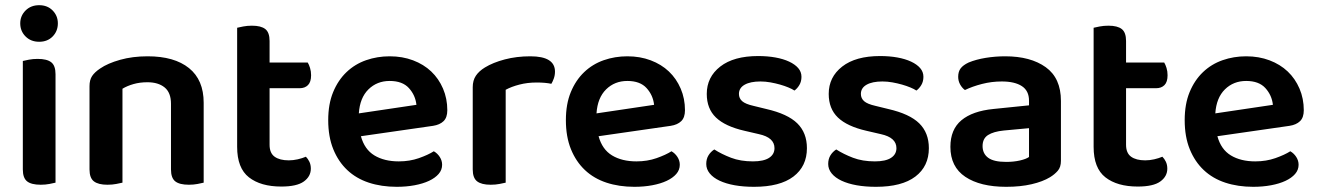

<svg xmlns="http://www.w3.org/2000/svg" viewBox="-20 -705 5080 740"><path d="M68 -470Q76 -472 91.5 -475Q107 -478 125 -478Q161 -478 177.5 -465Q194 -452 194 -419V-1Q186 1 170.5 4Q155 7 137 7Q101 7 84.5 -6Q68 -19 68 -52ZM58 -615Q58 -644 78.5 -664.5Q99 -685 131 -685Q163 -685 183 -664.5Q203 -644 203 -615Q203 -585 183 -564.5Q163 -544 131 -544Q99 -544 78.5 -564.5Q58 -585 58 -615Z M639 -305Q639 -348 614.5 -368Q590 -388 548 -388Q519 -388 494.5 -381Q470 -374 452 -363V-1Q443 1 428 4Q413 7 394 7Q359 7 342 -6Q325 -19 325 -52V-373Q325 -397 335 -412Q345 -427 366 -441Q395 -461 443 -474.5Q491 -488 549 -488Q652 -488 708.5 -442.5Q765 -397 765 -309V-1Q757 1 741.5 4Q726 7 708 7Q672 7 655.5 -6Q639 -19 639 -52V-305Z M1019 -147Q1019 -115 1038.5 -101Q1058 -87 1093 -87Q1110 -87 1127.5 -91Q1145 -95 1159 -101Q1167 -93 1172.5 -81.5Q1178 -70 1178 -55Q1178 -25 1151 -5.5Q1124 14 1064 14Q985 14 939.5 -21.5Q894 -57 894 -139V-598Q902 -600 917.5 -603Q933 -606 951 -606Q986 -606 1002.5 -593Q1019 -580 1019 -547V-464H1166Q1171 -456 1175 -443Q1179 -430 1179 -415Q1179 -389 1167 -377Q1155 -365 1135 -365H1019V-147Z M1371 -180Q1385 -129 1423 -106Q1461 -83 1517 -83Q1559 -83 1594.5 -95.5Q1630 -108 1652 -122Q1666 -114 1675 -100Q1684 -86 1684 -70Q1684 -50 1670.5 -34.5Q1657 -19 1633.5 -8Q1610 3 1578 9Q1546 15 1509 15Q1450 15 1401.5 -1Q1353 -17 1318.5 -49.5Q1284 -82 1264.5 -130Q1245 -178 1245 -242Q1245 -304 1264 -350Q1283 -396 1315.5 -427Q1348 -458 1391 -473Q1434 -488 1482 -488Q1531 -488 1572 -472.5Q1613 -457 1642 -429.5Q1671 -402 1687.5 -363.5Q1704 -325 1704 -280Q1704 -252 1689.5 -238Q1675 -224 1649 -220ZM1482 -393Q1433 -393 1400 -360.5Q1367 -328 1363 -268L1585 -301Q1581 -338 1556 -365.5Q1531 -393 1482 -393Z M1929 -1Q1920 1 1905 4Q1890 7 1871 7Q1836 7 1819 -6Q1802 -19 1802 -52V-369Q1802 -395 1814 -413Q1826 -431 1849 -445Q1880 -464 1925.5 -476Q1971 -488 2024 -488Q2119 -488 2119 -429Q2119 -415 2114.5 -402.5Q2110 -390 2105 -382Q2082 -387 2048 -387Q2013 -387 1982 -379Q1951 -371 1929 -359Z M2287 -180Q2301 -129 2339 -106Q2377 -83 2433 -83Q2475 -83 2510.5 -95.5Q2546 -108 2568 -122Q2582 -114 2591 -100Q2600 -86 2600 -70Q2600 -50 2586.5 -34.5Q2573 -19 2549.5 -8Q2526 3 2494 9Q2462 15 2425 15Q2366 15 2317.5 -1Q2269 -17 2234.5 -49.5Q2200 -82 2180.5 -130Q2161 -178 2161 -242Q2161 -304 2180 -350Q2199 -396 2231.5 -427Q2264 -458 2307 -473Q2350 -488 2398 -488Q2447 -488 2488 -472.5Q2529 -457 2558 -429.5Q2587 -402 2603.5 -363.5Q2620 -325 2620 -280Q2620 -252 2605.5 -238Q2591 -224 2565 -220ZM2398 -393Q2349 -393 2316 -360.5Q2283 -328 2279 -268L2501 -301Q2497 -338 2472 -365.5Q2447 -393 2398 -393Z M3090 -134Q3090 -64 3038 -24.5Q2986 15 2886 15Q2845 15 2811.5 9Q2778 3 2753.5 -8.5Q2729 -20 2715.5 -36.5Q2702 -53 2702 -73Q2702 -92 2710.5 -106Q2719 -120 2733 -129Q2761 -111 2797.5 -97Q2834 -83 2882 -83Q2923 -83 2944 -96.5Q2965 -110 2965 -134Q2965 -175 2905 -188L2849 -201Q2775 -218 2739.5 -252Q2704 -286 2704 -343Q2704 -408 2756 -448.5Q2808 -489 2902 -489Q2938 -489 2968.5 -483.5Q2999 -478 3021.5 -467.5Q3044 -457 3056.5 -442.5Q3069 -428 3069 -409Q3069 -391 3061 -377.5Q3053 -364 3042 -356Q3033 -362 3018.5 -368Q3004 -374 2986.5 -379Q2969 -384 2949.5 -387.5Q2930 -391 2911 -391Q2872 -391 2850 -378.5Q2828 -366 2828 -343Q2828 -326 2840.5 -315Q2853 -304 2884 -297L2933 -285Q3016 -266 3053 -229.5Q3090 -193 3090 -134Z M3560 -134Q3560 -64 3508 -24.5Q3456 15 3356 15Q3315 15 3281.5 9Q3248 3 3223.5 -8.5Q3199 -20 3185.5 -36.5Q3172 -53 3172 -73Q3172 -92 3180.5 -106Q3189 -120 3203 -129Q3231 -111 3267.5 -97Q3304 -83 3352 -83Q3393 -83 3414 -96.5Q3435 -110 3435 -134Q3435 -175 3375 -188L3319 -201Q3245 -218 3209.5 -252Q3174 -286 3174 -343Q3174 -408 3226 -448.5Q3278 -489 3372 -489Q3408 -489 3438.5 -483.5Q3469 -478 3491.5 -467.5Q3514 -457 3526.5 -442.5Q3539 -428 3539 -409Q3539 -391 3531 -377.5Q3523 -364 3512 -356Q3503 -362 3488.5 -368Q3474 -374 3456.5 -379Q3439 -384 3419.5 -387.5Q3400 -391 3381 -391Q3342 -391 3320 -378.5Q3298 -366 3298 -343Q3298 -326 3310.5 -315Q3323 -304 3354 -297L3403 -285Q3486 -266 3523 -229.5Q3560 -193 3560 -134Z M3858 -81Q3887 -81 3911 -86.5Q3935 -92 3946 -100V-211L3849 -202Q3809 -198 3788 -184.5Q3767 -171 3767 -142Q3767 -113 3788.5 -97Q3810 -81 3858 -81ZM3854 -488Q3952 -488 4010.5 -446Q4069 -404 4069 -316V-85Q4069 -61 4057 -47Q4045 -33 4027 -22Q3999 -5 3956 5Q3913 15 3858 15Q3758 15 3700.5 -23.5Q3643 -62 3643 -139Q3643 -206 3685.5 -241.5Q3728 -277 3809 -285L3946 -299V-317Q3946 -355 3918.5 -373Q3891 -391 3841 -391Q3802 -391 3765 -381.5Q3728 -372 3699 -358Q3688 -366 3680.5 -379.5Q3673 -393 3673 -409Q3673 -429 3682.5 -441.5Q3692 -454 3713 -464Q3742 -476 3779 -482Q3816 -488 3854 -488Z M4320 -147Q4320 -115 4339.5 -101Q4359 -87 4394 -87Q4411 -87 4428.5 -91Q4446 -95 4460 -101Q4468 -93 4473.5 -81.5Q4479 -70 4479 -55Q4479 -25 4452 -5.5Q4425 14 4365 14Q4286 14 4240.5 -21.5Q4195 -57 4195 -139V-598Q4203 -600 4218.5 -603Q4234 -606 4252 -606Q4287 -606 4303.5 -593Q4320 -580 4320 -547V-464H4467Q4472 -456 4476 -443Q4480 -430 4480 -415Q4480 -389 4468 -377Q4456 -365 4436 -365H4320V-147Z M4672 -180Q4686 -129 4724 -106Q4762 -83 4818 -83Q4860 -83 4895.5 -95.5Q4931 -108 4953 -122Q4967 -114 4976 -100Q4985 -86 4985 -70Q4985 -50 4971.5 -34.5Q4958 -19 4934.5 -8Q4911 3 4879 9Q4847 15 4810 15Q4751 15 4702.5 -1Q4654 -17 4619.5 -49.5Q4585 -82 4565.5 -130Q4546 -178 4546 -242Q4546 -304 4565 -350Q4584 -396 4616.5 -427Q4649 -458 4692 -473Q4735 -488 4783 -488Q4832 -488 4873 -472.5Q4914 -457 4943 -429.5Q4972 -402 4988.5 -363.5Q5005 -325 5005 -280Q5005 -252 4990.5 -238Q4976 -224 4950 -220ZM4783 -393Q4734 -393 4701 -360.5Q4668 -328 4664 -268L4886 -301Q4882 -338 4857 -365.5Q4832 -393 4783 -393Z"/></svg>

Font: Baloo Thambi 2 SemiBold
Style: Regular
Weight: 600
Designer: Aadarsh Rajan and Ek Type
Foundry: Ek Type
Version: Version 1.640;hotconv 1.0.111;makeotfexe 2.5.65597; ttfautoh